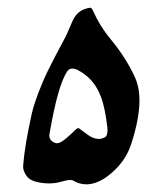

<svg xmlns="http://www.w3.org/2000/svg" viewBox="-20 -483 431 498"><path d="M88.9 -265.6Q98.6 -290 121.1 -333Q154.3 -394.5 157.2 -403.3Q168.9 -431.6 171.9 -435.5Q183.6 -458 212.9 -462.9Q217.8 -463.9 221.7 -454.1Q239.3 -414.6 266.6 -381.8Q307.1 -333 330.1 -282.2Q341.8 -256.3 341.8 -221.7Q341.3 -173.8 320.3 -109.4Q304.7 -61 260.7 -27.3Q231.4 -4.9 204.1 -4.9Q186 -4.9 169.9 -14.6Q167.5 -16.1 162.1 -16.1Q153.3 -16.1 138.7 -11.7Q124 -7.3 106.9 -7.3Q97.2 -7.3 86.9 -8.8Q59.6 -12.7 49.8 -25.4Q39.1 -40 40 -52.7Q43.9 -105.5 62.5 -188.5Q68.4 -215.8 88.9 -265.6ZM174.8 -145.5Q181.2 -151.9 184.6 -150.4Q186.5 -149.4 207 -133.8Q222.7 -122.6 235.8 -122.6Q244.1 -122.6 252 -127Q259.8 -131.3 258.8 -149.4Q252.9 -203.6 241.2 -233.4Q227.5 -268.6 202.1 -288.1Q180.2 -305.2 167.5 -305.2Q159.2 -305.2 154.3 -297.9Q129.9 -261.2 108.4 -135.7Q105.5 -119.1 123 -112.3Q128.9 -110.4 135.7 -113.3Q149.4 -120.1 174.8 -145.5Z"/></svg>

Font: LaylaThuluth
Style: Regular
Weight: 400
Version: Version 2.0